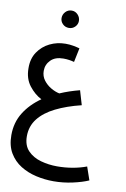

<svg xmlns="http://www.w3.org/2000/svg" viewBox="-109 -833 768 1167"><g transform="rotate(10 274.5 -249.5)"><path d="M306 271Q252 271 199 259Q146 247 102.5 220Q59 193 32.5 148.5Q6 104 6 39Q6 -39 44 -100Q82 -161 148 -207Q106 -228 72 -271.5Q38 -315 38 -379Q37 -438 65 -479.5Q93 -521 138 -543Q183 -565 235 -565Q260 -565 282 -561Q304 -557 322 -552L304 -465Q290 -469 273 -471.5Q256 -474 237 -474Q187 -474 159.5 -446.5Q132 -419 132 -380Q132 -347 151 -322Q170 -297 197 -281.5Q224 -266 249 -261Q304 -285 370 -302L396 -214Q306 -192 239.5 -159Q173 -126 136.5 -79.5Q100 -33 100 29Q100 86 131.5 118.5Q163 151 211.5 164.5Q260 178 312 178Q361 178 407 170Q453 162 493 147L521 228Q483 245 424.5 258Q366 271 306 271ZM237 -663Q214 -663 198.5 -678.5Q183 -694 183 -715Q183 -737 198.5 -753.5Q214 -770 237 -770Q259 -770 274.5 -753.5Q290 -737 290 -715Q290 -694 274.5 -678.5Q259 -663 237 -663Z"/></g></svg>

Font: Noto Sans Arabic UI Cn Md
Style: Regular
Weight: 500
Width: 3
Designer: Monotype Design Team, Nadine Chahine and Nizar Qandah
Foundry: Monotype Imaging Inc.
Version: Version 2.010; ttfautohint (v1.8.4.7-5d5b)